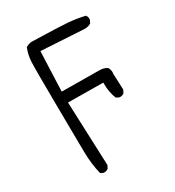

<svg xmlns="http://www.w3.org/2000/svg" viewBox="-176 -844 853 937"><g transform="rotate(-30 250.0 -376.0)"><path d="M134.8 -10.7Q148.9 -10.7 158.2 -18.6L166.5 -34.7Q164.6 -97.2 161.6 -159.2Q158.7 -221.2 152.3 -395L350.1 -393.1V-385.7Q350.1 -337.9 366.2 -299.3L381.8 -291.5Q383.8 -291 387.9 -291Q392.1 -291 397.9 -292.7Q403.8 -294.4 409.2 -298.8L417.5 -314.9L413.6 -405.8Q414.6 -411.6 414.6 -415Q414.6 -418.5 414.1 -422.6Q413.6 -426.8 411.6 -432.4Q409.7 -438 406.2 -442.9Q388.7 -454.6 364.3 -454.6L152.3 -456.5L161.1 -679.7L403.3 -665.5Q423.3 -665.5 438.5 -674.8L446.8 -691.4Q447.3 -693.4 447.3 -695.3Q447.3 -709 439.9 -718.3Q395 -729 346.2 -732.9Q297.4 -736.8 145 -740.7Q128.4 -738.8 113.3 -729.5Q99.1 -694.3 97.2 -655.8Q96.2 -635.7 96.2 -575.2Q96.2 -514.6 97.2 -414.6L100.1 -145Q101.1 -79.1 115.7 -18.6L130.9 -11.2Q132.8 -10.7 134.8 -10.7Z"/></g></svg>

Font: Bakudai
Style: ExtraLight
Weight: 200
Version: Version 1.48